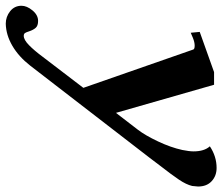

<svg xmlns="http://www.w3.org/2000/svg" viewBox="-106 -446 790 683"><g transform="rotate(90 289.5 -104.0)"><path d="M611 -413Q611 -408 609 -392Q604 -371 586.5 -345Q569 -319 537 -278L509 -241L181 184Q149 225 110.5 247.5Q72 270 32 271Q7 271 -12.5 255.5Q-32 240 -32 215Q-32 196 -15.5 176Q1 156 22 156Q39 156 46.5 164.5Q54 173 59 188Q62 198 65 202.5Q68 207 75 207Q89 207 108 188.5Q127 170 150 139L260 -5L124 -395Q123 -401 110 -401Q98 -401 83 -395Q68 -389 64 -387L61 -419L204 -470H249L349 -121L409 -199Q429 -225 450.5 -270.5Q472 -316 481 -357Q486 -382 486 -397Q486 -435 468 -455Q504 -479 545 -479Q573 -479 592 -461.5Q611 -444 611 -413Z"/></g></svg>

Font: Taviraj SemiBold
Style: Italic
Weight: 600
Italic angle: -12°
Designer: Katatrad Team
Foundry: CadsonDemak
Version: Version 1.001